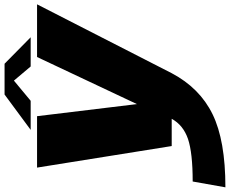

<svg xmlns="http://www.w3.org/2000/svg" viewBox="-123 -670 1008 842"><g transform="rotate(-90 381.0 -249.0)"><path d="M161.5 0 67 -590.5H292.5L345.5 -152.5L552 -590.5H783L481 0Q416 123 301 179.2Q186 235.5 -19.5 235.5L6 92Q131.5 92 192.5 71.5Q253.5 50.5 281 0ZM232.5 -618.5 387.5 -733H522.5L638.5 -618.5H510.5L448.5 -692L360 -618.5Z"/></g></svg>

Font: Anybody ExtraExpanded ExtraBold
Style: Italic
Weight: 800
Width: 8
Italic angle: -10°
Designer: Tyler Finck
Foundry: Etcetera Type Company
Version: Version 1.010; ttfautohint (v1.8.3) -l 8 -r 50 -G 200 -x 14 